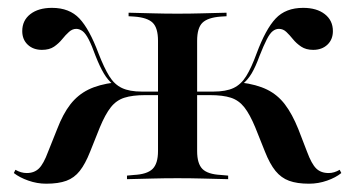

<svg xmlns="http://www.w3.org/2000/svg" viewBox="-20 -447 886 479"><path d="M750.8 11.3Q721 11.3 701.2 4Q681.5 -3.2 667.3 -20.6Q653.2 -37.9 641.1 -68.5L616.9 -129Q603.2 -162.1 589.5 -179.4Q575.8 -196.8 556 -203.2Q536.3 -209.7 503.2 -209.7H456.5V-218.5H512.1Q543.5 -218.5 562.5 -227.4Q581.5 -236.3 594.4 -257.3Q607.3 -278.2 620.2 -313.7Q642.7 -374.2 667.7 -400.8Q692.7 -427.4 736.3 -427.4Q770.2 -427.4 790.3 -411.7Q810.5 -396 810.5 -369.4Q810.5 -348.4 796.8 -335.5Q783.1 -322.6 761.3 -322.6Q743.5 -322.6 731.5 -330.6Q719.4 -338.7 710.9 -349.2Q702.4 -359.7 694.4 -367.3Q686.3 -375 675.8 -375Q667.7 -375 660.5 -369.4Q653.2 -363.7 645.6 -348.8Q637.9 -333.9 627.4 -307.3Q617.7 -280.6 607.7 -263.7Q597.6 -246.8 583.9 -236.3L581.5 -241.1Q620.2 -236.3 646.4 -223.4Q672.6 -210.5 690.7 -186.7Q708.9 -162.9 724.2 -125L746 -68.5Q757.3 -37.9 769 -26.6Q780.6 -15.3 800 -15.3Q813.7 -15.3 827.4 -23.4L831.5 -15.3Q817.7 -4 796 3.6Q774.2 11.3 750.8 11.3ZM95.2 11.3Q72.6 11.3 50.8 3.6Q29 -4 14.5 -15.3L18.5 -23.4Q32.3 -15.3 46.8 -15.3Q65.3 -15.3 77 -26.6Q88.7 -37.9 100 -68.5L122.6 -125Q137.1 -162.9 155.6 -186.7Q174.2 -210.5 200.4 -223.4Q226.6 -236.3 265.3 -241.1L262.1 -236.3Q249.2 -246.8 239.1 -263.7Q229 -280.6 218.5 -307.3Q208.9 -333.9 201.2 -348.8Q193.5 -363.7 185.9 -369.4Q178.2 -375 170.2 -375Q160.5 -375 152 -367.3Q143.5 -359.7 135.1 -349.2Q126.6 -338.7 114.9 -330.6Q103.2 -322.6 84.7 -322.6Q62.9 -322.6 49.2 -335.5Q35.5 -348.4 35.5 -369.4Q35.5 -396 55.6 -411.7Q75.8 -427.4 109.7 -427.4Q153.2 -427.4 178.2 -400.8Q203.2 -374.2 225.8 -313.7Q239.5 -278.2 252.4 -257.3Q265.3 -236.3 284.3 -227.4Q303.2 -218.5 333.9 -218.5H389.5V-209.7H342.7Q310.5 -209.7 290.3 -203.2Q270.2 -196.8 256.5 -179.4Q242.7 -162.1 229 -129L204.8 -68.5Q192.7 -37.9 179 -20.6Q165.3 -3.2 145.6 4Q125.8 11.3 95.2 11.3ZM374.2 -207.3V-345.2Q374.2 -377.4 360.9 -390.3Q347.6 -403.2 315.3 -405.6L300.8 -406.5V-415.3Q335.5 -414.5 363.3 -413.7Q391.1 -412.9 422.6 -412.9Q454.8 -412.9 482.7 -413.7Q510.5 -414.5 545.2 -415.3V-406.5L530.6 -405.6Q498.4 -403.2 485.1 -390.3Q471.8 -377.4 471.8 -345.2V-207.3ZM422.6 -2.4Q389.5 -2.4 360.9 -1.6Q332.3 -0.8 296.8 0V-8.9L313.7 -10.5Q346.8 -12.1 360.5 -25.4Q374.2 -38.7 374.2 -70.2V-207.3H471.8V-70.2Q471.8 -38.7 485.1 -25.4Q498.4 -12.1 531.5 -10.5L549.2 -8.9V0Q513.7 -0.8 485.1 -1.6Q456.5 -2.4 422.6 -2.4Z"/></svg>

Font: Playfair 144pt SemiExpanded SemiBold
Style: Regular
Weight: 600
Width: 6
Designer: Claus Eggers Sørensen
Foundry: Claus Eggers Sørensen
Version: Version 2.203